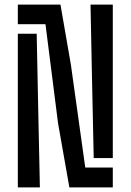

<svg xmlns="http://www.w3.org/2000/svg" viewBox="-20 -820 572 840"><path d="M283.5 0 234 -280.5 179 -714H58V-800H244.5L290 -538L353 -87H473.5V0ZM58 0V-672.5H140.5L148 -305L154.5 0ZM390 -128.5 382 -501.5 376 -800H473.5V-128.5Z"/></svg>

Font: Big Shoulders Stencil Text Thin SemiBold
Style: Regular
Weight: 600
Version: Version 2.001